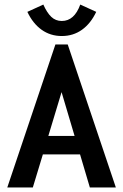

<svg xmlns="http://www.w3.org/2000/svg" viewBox="-20 -822 540 842"><path d="M374 0 331 -145H168L124 0H12L223 -627H277L488 0ZM250 -418 192 -226H307ZM332 -802 402 -770Q378 -719 339.5 -691.5Q301 -664 251 -664Q201 -664 162.5 -691.5Q124 -719 100 -770L170 -802Q186 -766 205 -748Q224 -730 251 -730Q306 -730 332 -802Z"/></svg>

Font: Inconsolata
Style: Bold
Weight: 700
Monospace: yes
Designer: Raph Levien, Cyreal, Brenton Simpson
Foundry: Raph Levien, Cyreal, Google
Version: Version 3.100; ttfautohint (v1.8.4.7-5d5b)